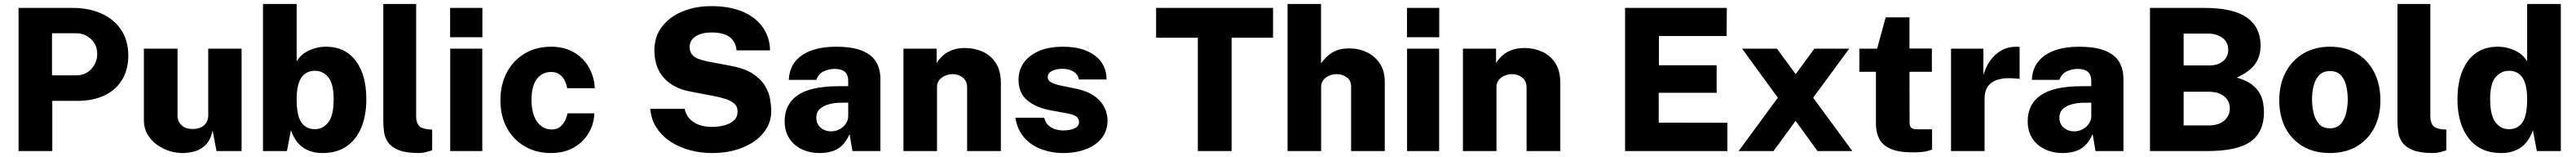

<svg xmlns="http://www.w3.org/2000/svg" viewBox="-20 -763 13051 793"><path d="M74 0V-723H350.5Q429.5 -723 493 -695Q556.5 -667 593.2 -613.2Q630 -559.5 630 -482Q630 -410.5 598.2 -359.2Q566.5 -308 508.8 -280.8Q451 -253.5 372.5 -253.5H245V0ZM243.5 -382.5H367.5Q413 -382.5 442.8 -414.8Q472.5 -447 472.5 -491Q472.5 -536.5 440.8 -565.8Q409 -595 366 -595H243.5Z M905 10Q871.5 10 837 -1Q802.5 -12 773.5 -33.2Q744.5 -54.5 726.8 -85.2Q709 -116 709 -156V-517H879.5V-179Q879.5 -150 899.5 -130.8Q919.5 -111.5 957 -111.5Q993 -111.5 1014 -130.2Q1035 -149 1035 -180V-517H1204V0H1077L1057 -104.5Q1047.5 -56 1022 -31.2Q996.5 -6.5 964.8 1.8Q933 10 905 10Z M1614.5 10Q1580 10 1553.5 1Q1527 -8 1507.5 -23.8Q1488 -39.5 1475 -60.8Q1462 -82 1454 -106L1434 0H1312.5V-743H1483V-452.5Q1493.5 -471 1509.2 -484.8Q1525 -498.5 1544.8 -507.8Q1564.5 -517 1586.5 -522Q1608.5 -527 1632.5 -527Q1728 -527 1782 -456.8Q1836 -386.5 1836 -261.5Q1836 -179.5 1810.5 -118.5Q1785 -57.5 1735.8 -23.8Q1686.5 10 1614.5 10ZM1575.5 -110.5Q1616 -110.5 1643.2 -144.8Q1670.5 -179 1670.5 -262.5Q1670.5 -339 1643.8 -372.2Q1617 -405.5 1575 -405.5Q1546 -405.5 1525.2 -390.5Q1504.5 -375.5 1493.8 -343.8Q1483 -312 1483 -262.5Q1483 -178.5 1507 -144.5Q1531 -110.5 1575.5 -110.5Z M2102.5 10Q2038 10 2001.2 -4.5Q1964.5 -19 1947.5 -42.2Q1930.5 -65.5 1926.2 -94Q1922 -122.5 1922 -150.5V-743H2088.5V-172.5Q2088.5 -149 2099.5 -131.8Q2110.5 -114.5 2147 -110L2169.5 -108.5V-4Q2153.5 1.5 2136.5 5.8Q2119.5 10 2102.5 10Z M2423.5 -517V0H2261V-517ZM2424 -723V-575H2260.5V-723Z M2771 -527Q2839.5 -527 2888.5 -498.2Q2937.5 -469.5 2964.2 -421.8Q2991 -374 2993.5 -317.5H2853.5Q2851 -335 2842.2 -354Q2833.5 -373 2816.5 -386.2Q2799.5 -399.5 2772 -399.5Q2727.5 -399.5 2700.2 -364.2Q2673 -329 2673 -258Q2673 -188 2701 -148.5Q2729 -109 2775.5 -109Q2802.5 -109 2819.2 -123.5Q2836 -138 2844.5 -157Q2853 -176 2855.5 -190.5H2991Q2989.5 -136 2962.2 -90.5Q2935 -45 2886.5 -17.5Q2838 10 2771 10Q2698 10 2640.2 -22.8Q2582.5 -55.5 2549 -115.5Q2515.5 -175.5 2515.5 -256Q2515.5 -336.5 2548 -397.2Q2580.5 -458 2638.2 -492.5Q2696 -527 2771 -527Z M3586.5 10Q3531.5 10 3478.2 -3.8Q3425 -17.5 3381 -45.2Q3337 -73 3308.2 -115Q3279.5 -157 3274.5 -213.5H3448.5Q3455 -184 3473.5 -163.8Q3492 -143.5 3520.8 -132.8Q3549.5 -122 3585.5 -122Q3620.5 -122 3650.5 -130Q3680.5 -138 3698.8 -155Q3717 -172 3717 -200.5Q3717 -225 3700.2 -239.8Q3683.5 -254.5 3656 -263.2Q3628.5 -272 3596.5 -278L3478.5 -300.5Q3396 -315 3346.5 -366.5Q3297 -418 3295.5 -506Q3294.5 -576.5 3333.2 -627.2Q3372 -678 3437.5 -705Q3503 -732 3583 -732Q3679 -732 3745.2 -703Q3811.5 -674 3846 -623.2Q3880.5 -572.5 3881.5 -508.5H3712Q3708.5 -541.5 3692 -561.5Q3675.5 -581.5 3648.8 -590.2Q3622 -599 3586.5 -599Q3557.5 -599 3536.5 -593.2Q3515.5 -587.5 3501.5 -577.5Q3487.5 -567.5 3480.8 -554.2Q3474 -541 3474 -526.5Q3474 -498.5 3492.2 -481.2Q3510.5 -464 3562.5 -453L3680 -431Q3752 -418 3793.5 -391Q3835 -364 3855.5 -330.2Q3876 -296.5 3881.8 -262.5Q3887.5 -228.5 3887.5 -200.5Q3887.5 -141 3848.8 -93Q3810 -45 3742.2 -17.5Q3674.5 10 3586.5 10Z M4132 10Q4083.5 10 4043.2 -8.8Q4003 -27.5 3979.2 -63.5Q3955.5 -99.5 3955.5 -151.5Q3955.5 -236 4020.8 -281.5Q4086 -327 4225 -327.5L4277.5 -328V-354.5Q4277.5 -385 4260.2 -400.2Q4243 -415.5 4206 -415Q4180.5 -414.5 4154 -402.8Q4127.5 -391 4116 -359.5H3976.5Q3979.5 -418 4011.2 -455Q4043 -492 4095.8 -509.5Q4148.5 -527 4214 -527Q4298.5 -527 4348 -506.8Q4397.5 -486.5 4419 -450.2Q4440.5 -414 4440.5 -365V0H4299L4284.5 -85.5Q4259.5 -31 4222.8 -10.5Q4186 10 4132 10ZM4191 -99.5Q4208 -99.5 4223.5 -105.5Q4239 -111.5 4251 -122.2Q4263 -133 4270 -146Q4277 -159 4277.5 -174V-244.5L4235.5 -244Q4209.5 -244 4181.8 -237Q4154 -230 4135 -213.8Q4116 -197.5 4116 -169Q4116 -136.5 4138.2 -118Q4160.5 -99.5 4191 -99.5Z M4557.5 0V-517H4725.5V-444.5Q4736.5 -462.5 4754.8 -480Q4773 -497.5 4801.2 -509Q4829.5 -520.5 4870 -520.5Q4916.5 -520.5 4957.8 -502.5Q4999 -484.5 5025 -445.2Q5051 -406 5051 -342.5V0H4880V-320Q4880 -354 4858 -371.2Q4836 -388.5 4807.5 -388.5Q4788.5 -388.5 4770 -381.2Q4751.5 -374 4739.5 -359.8Q4727.5 -345.5 4727.5 -324V0Z M5365 10Q5311 10 5259.5 -8Q5208 -26 5171.5 -65.5Q5135 -105 5124.5 -168.5H5270.5Q5277 -142 5294 -128Q5311 -114 5330.5 -109Q5350 -104 5364 -104Q5401 -104 5424 -114.5Q5447 -125 5447 -146.5Q5447 -164.5 5432.8 -174.8Q5418.5 -185 5383.5 -191L5299.5 -206.5Q5228.5 -220 5184.8 -256.2Q5141 -292.5 5140.5 -359Q5140 -406.5 5166 -444.5Q5192 -482.5 5242.5 -504.8Q5293 -527 5366.5 -527Q5467 -527 5526.5 -483Q5586 -439 5586.5 -361.5H5446.5Q5441 -388 5418.2 -401.8Q5395.5 -415.5 5364 -415.5Q5332 -415.5 5310.2 -404.8Q5288.5 -394 5288.5 -372.5Q5288.5 -356 5307.5 -346Q5326.5 -336 5368 -328L5443.5 -312.5Q5490 -301 5519 -281.8Q5548 -262.5 5563.8 -240Q5579.5 -217.5 5585.5 -195.2Q5591.5 -173 5591.5 -156Q5591.5 -102.5 5562 -65.5Q5532.5 -28.5 5481.2 -9.2Q5430 10 5365 10Z M5837.5 -572.5V-723H6430V-572.5H6220V0H6049V-572.5Z M6503.5 0V-743H6673V-443Q6685 -459.5 6702.8 -477Q6720.5 -494.5 6747.5 -506.5Q6774.5 -518.5 6815.5 -518.5Q6864.5 -518.5 6905.5 -499Q6946.5 -479.5 6971.2 -442Q6996 -404.5 6996 -350V0H6825.5V-326.5Q6825.5 -357 6803 -372.8Q6780.5 -388.5 6751.5 -388.5Q6732.5 -388.5 6714.5 -381Q6696.5 -373.5 6685 -359Q6673.5 -344.5 6673.5 -323.5V0Z M7271.5 -517V0H7109V-517ZM7272 -723V-575H7108.5V-723Z M7392 0V-517H7560V-444.5Q7571 -462.5 7589.2 -480Q7607.5 -497.5 7635.8 -509Q7664 -520.5 7704.5 -520.5Q7751 -520.5 7792.2 -502.5Q7833.5 -484.5 7859.5 -445.2Q7885.5 -406 7885.5 -342.5V0H7714.5V-320Q7714.5 -354 7692.5 -371.2Q7670.5 -388.5 7642 -388.5Q7623 -388.5 7604.5 -381.2Q7586 -374 7574 -359.8Q7562 -345.5 7562 -324V0Z M8213.5 0V-723H8729L8728 -581H8385V-433.5H8677.5V-294.5H8384V-143.5L8732 -143V0Z M9365 0H9188.5L9077.5 -152.5L8965.5 0H8789L8987.5 -269.5L8806.5 -517H8983L9078 -388.5L9172.5 -517H9349L9166.5 -269.5Z M9768 -400.5H9654.5L9655 -145.5Q9655 -130 9659.8 -122.5Q9664.5 -115 9673 -112.5Q9681.5 -110 9694 -110H9769V-7.5Q9758.5 -3 9736.5 1.8Q9714.5 6.5 9672 6.5Q9597.5 6.5 9556.8 -12.2Q9516 -31 9500.2 -63.8Q9484.5 -96.5 9484.5 -138V-400.5H9400.5V-517H9490.5L9534 -675.5H9654.5V-518H9768Z M9865 0V-517H10029V-384.5Q10041 -425 10063.8 -457.2Q10086.5 -489.5 10120 -508.2Q10153.5 -527 10197.5 -527Q10203 -527 10207.2 -526.8Q10211.5 -526.5 10212.5 -525.5V-364Q10210 -365 10206.2 -365.5Q10202.5 -366 10198.5 -366Q10149.5 -371 10117.8 -364.5Q10086 -358 10067.8 -343.5Q10049.5 -329 10042.2 -309Q10035 -289 10035 -265.5V0Z M10430 10Q10381.5 10 10341.2 -8.8Q10301 -27.5 10277.2 -63.5Q10253.5 -99.5 10253.5 -151.5Q10253.5 -236 10318.8 -281.5Q10384 -327 10523 -327.5L10575.5 -328V-354.5Q10575.5 -385 10558.2 -400.2Q10541 -415.5 10504 -415Q10478.5 -414.5 10452 -402.8Q10425.5 -391 10414 -359.5H10274.5Q10277.5 -418 10309.2 -455Q10341 -492 10393.8 -509.5Q10446.5 -527 10512 -527Q10596.5 -527 10646 -506.8Q10695.5 -486.5 10717 -450.2Q10738.5 -414 10738.5 -365V0H10597L10582.5 -85.5Q10557.5 -31 10520.8 -10.5Q10484 10 10430 10ZM10489 -99.5Q10506 -99.5 10521.5 -105.5Q10537 -111.5 10549 -122.2Q10561 -133 10568 -146Q10575 -159 10575.5 -174V-244.5L10533.5 -244Q10507.5 -244 10479.8 -237Q10452 -230 10433 -213.8Q10414 -197.5 10414 -169Q10414 -136.5 10436.2 -118Q10458.5 -99.5 10489 -99.5Z M10873 0V-723H11148.5Q11295.5 -723 11364.5 -674Q11433.5 -625 11433.5 -532.5Q11433.5 -481 11407.2 -441.8Q11381 -402.5 11312.5 -371Q11358.5 -358.5 11386.2 -338Q11414 -317.5 11427.8 -293.5Q11441.5 -269.5 11446 -244.5Q11450.5 -219.5 11450.5 -196.5Q11450.5 -96 11383 -48Q11315.5 0 11162.5 0ZM11043.5 -129.5H11168Q11222 -129.5 11249.8 -154.2Q11277.5 -179 11277.5 -215.5Q11277.5 -241.5 11264.2 -260.2Q11251 -279 11227.8 -289.2Q11204.5 -299.5 11174 -299.5H11043.5ZM11043.5 -432.5H11174Q11194.5 -432.5 11211.5 -437.5Q11228.5 -442.5 11241.5 -452.5Q11254.5 -462.5 11262 -477.2Q11269.5 -492 11269.5 -511Q11269.5 -550.5 11240 -572Q11210.5 -593.5 11166 -593.5H11043.5Z M11784.5 10Q11706.5 10 11649 -23.2Q11591.5 -56.5 11559.8 -116.2Q11528 -176 11528 -255.5Q11528 -336.5 11560.2 -397.8Q11592.5 -459 11650.5 -493Q11708.5 -527 11785 -527Q11864 -527 11921.2 -492.8Q11978.5 -458.5 12009.5 -397.2Q12040.5 -336 12040.5 -255.5Q12040.5 -178 12009.8 -118.2Q11979 -58.5 11921.5 -24.2Q11864 10 11784.5 10ZM11785 -115Q11820 -115 11839.5 -136.8Q11859 -158.5 11867 -192.2Q11875 -226 11875 -261Q11875 -295.5 11867.5 -328.5Q11860 -361.5 11840.5 -382.8Q11821 -404 11785 -404Q11750 -404 11730.2 -383.2Q11710.5 -362.5 11702.2 -329.8Q11694 -297 11694 -261Q11694 -227 11701.8 -193.2Q11709.5 -159.5 11729.2 -137.2Q11749 -115 11785 -115Z M12307.5 10Q12243 10 12206.2 -4.5Q12169.5 -19 12152.5 -42.2Q12135.5 -65.5 12131.2 -94Q12127 -122.5 12127 -150.5V-743H12293.5V-172.5Q12293.5 -149 12304.5 -131.8Q12315.5 -114.5 12352 -110L12374.5 -108.5V-4Q12358.5 1.5 12341.5 5.8Q12324.5 10 12307.5 10Z M12652.5 10Q12547 10 12489 -63Q12431 -136 12431 -261.5Q12431 -343 12454.8 -402.5Q12478.5 -462 12524 -494.5Q12569.5 -527 12634.5 -527Q12658.5 -527 12680.5 -522Q12702.5 -517 12722.2 -507.8Q12742 -498.5 12757.8 -484.8Q12773.5 -471 12784 -452.5V-743H12954.5V0H12833L12813 -106Q12805 -82 12792 -60.8Q12779 -39.5 12759.5 -23.8Q12740 -8 12713.5 1Q12687 10 12652.5 10ZM12691.5 -110.5Q12736 -110.5 12760 -144.5Q12784 -178.5 12784 -262.5Q12784 -312 12773.2 -343.8Q12762.5 -375.5 12742 -390.5Q12721.5 -405.5 12692 -405.5Q12651.5 -405.5 12624 -373.2Q12596.5 -341 12596.5 -262.5Q12596.5 -181.5 12623 -146Q12649.5 -110.5 12691.5 -110.5Z"/></svg>

Font: Public Sans Thin ExtraBold
Style: Regular
Weight: 800
Version: Version 1.007